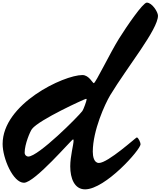

<svg xmlns="http://www.w3.org/2000/svg" viewBox="-20 -1393 1225 1464"><path d="M607.9 -546.4C577.6 -505.4 272.5 -199.2 195.3 -199.2C183.1 -199.2 168 -210 168 -229.5C168 -293.5 210 -392.1 224.1 -409.7C277.3 -480 627 -639.2 635.3 -639.2C637.7 -639.2 640.6 -639.2 640.6 -635.3C640.6 -624 616.7 -558.1 607.9 -546.4ZM515.6 -125C515.6 -31.7 548.3 50.8 628.9 50.8H629.4C783.2 49.8 1051.8 -251.5 1051.8 -293.5C1051.8 -305.7 1034.7 -345.2 1022.9 -345.2C1016.6 -345.2 803.2 -150.4 734.4 -150.4C696.3 -150.4 687.5 -200.7 687.5 -236.8C688 -398.4 780.3 -600.1 820.3 -667C952.6 -885.3 1184.6 -1168.5 1184.6 -1273.4C1184.6 -1300.8 1140.1 -1373 1099.1 -1373C1069.8 -1373 946.3 -1192.4 887.2 -1098.1C819.8 -990.2 708.5 -758.8 695.3 -758.8C686 -758.8 658.7 -820.8 608.4 -820.8C466.8 -820.8 0 -602.1 0 -294.9C0 -187 79.1 0.5 162.6 0.5C245.1 0.5 526.4 -330.1 536.6 -330.1C540 -330.1 541 -325.7 541 -320.3C541 -291 515.6 -200.7 515.6 -125Z"/></svg>

Font: Bodega Script
Style: Medium
Weight: 500
Italic angle: 39.7°
Version: Version 001.000